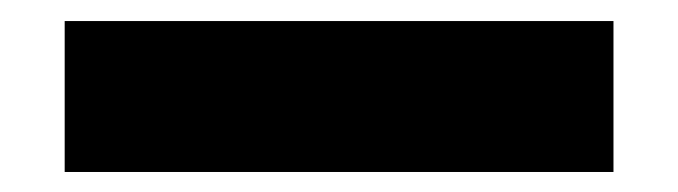

<svg xmlns="http://www.w3.org/2000/svg" viewBox="-20 -20 660 187"><path d="M43 147.5V0.5H577.5V147.5Z"/></svg>

Font: Encode Sans XBd
Style: Regular
Weight: 800
Designer: Multiple Designers
Foundry: Impallari Type
Version: Version 3.002; ttfautohint (v1.8.3) -l 8 -r 50 -G 200 -x 14 